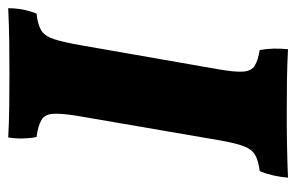

<svg xmlns="http://www.w3.org/2000/svg" viewBox="-147 -572 722 468"><g transform="rotate(-90 214.0 -338.0)"><path d="M166 -513Q172 -551 170.5 -570.5Q169 -590 155.5 -598Q142 -606 114 -610Q111 -625 110.5 -643Q110 -661 113 -679Q148 -677 186.5 -676.5Q225 -676 269 -676Q306 -676 346.5 -676.5Q387 -677 428 -679Q428 -662 425 -645Q422 -628 415 -610Q388 -607 374 -598.5Q360 -590 352.5 -567Q345 -544 337 -498L279 -166Q272 -126 273.5 -106Q275 -86 288 -78Q301 -70 326 -66Q329 -49 329.5 -32.5Q330 -16 328 3Q289 1 254.5 0.5Q220 0 176 0Q79 0 15 3Q18 -35 31 -66Q56 -69 70 -77Q84 -85 91.5 -104.5Q99 -124 106 -164Z"/></g></svg>

Font: Vollkorn ExtraBold
Style: Italic
Weight: 800
Italic angle: -11°
Designer: Friedrich Althausen
Foundry: Friedrich Althausen
Version: Version 5.000; ttfautohint (v1.8.3)